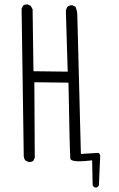

<svg xmlns="http://www.w3.org/2000/svg" viewBox="-20 -759 540 868"><path d="M433.1 -58.6Q429.7 -64.5 424.3 -67.9L345.7 -63L329.6 -686.5Q329.6 -709.5 321.3 -728.5L308.1 -734.9Q306.6 -735.4 303.2 -735.4Q299.8 -735.4 294.9 -733.9Q290 -732.4 285.6 -729Q279.3 -720.7 277.8 -710.4L286.1 -435.1L131.3 -437L127.4 -717.3L119.1 -732.4L106 -738.8Q104.5 -739.3 101.3 -739.3Q98.1 -739.3 93.5 -738Q88.9 -736.8 84.5 -733.9L77.6 -719.7L87.4 -51.8Q88.9 -41.5 94.2 -33.7L108.9 -26.9Q110.4 -26.4 111.3 -26.4Q122.6 -26.4 130.4 -31.7L137.2 -45.9L135.3 -387.2L289.6 -385.3Q294.9 -78.1 297.9 -42.5Q298.3 -39.6 300.3 -37.6Q308.1 -29.8 338.4 -29.8Q356.4 -29.8 382.3 -32.7L396.5 -34.2L398.9 79.1Q402.3 85 408.2 88.4H418L423.3 84.5Q425.8 82 427.2 78.6Z"/></svg>

Font: NaikaiFont
Style: ExtraLight
Weight: 200
Version: Version 1.89